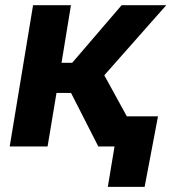

<svg xmlns="http://www.w3.org/2000/svg" viewBox="-20 -566 662 742"><path d="M17.5 0 107.8 -545.9H254.2L217.8 -323.3H259L450 -545.9H622.5L383.1 -275.1L534 0H359.9L254.5 -206.9H198.3L163.9 0ZM396.7 156.2 422.6 0H380.4L399.7 -116.4H590.6L538.9 156.2Z"/></svg>

Font: Inter
Style: Italic
Weight: 400
Italic angle: -9.3988°
Designer: Rasmus Andersson
Foundry: rsms
Version: Version 4.001;git-66647c0bb